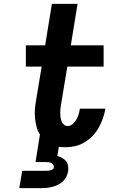

<svg xmlns="http://www.w3.org/2000/svg" viewBox="-20 -755 640 995"><path d="M80 220 95 130H210Q217 130 223.5 130Q230 130 237.5 128.5Q245 127 251.5 123.5Q258 120 259 113Q260 105 256 99Q252 93 246 90Q240 87 233 86Q226 85 218 85H164L187 -58Q175 -76 169.5 -98Q164 -120 161.5 -142.5Q159 -165 161 -189Q163 -213 167 -236L196 -410H114V-520H214L249 -735H382L347 -520H517V-410H329L297 -218Q295 -207 293.5 -195Q292 -183 292 -171.5Q292 -160 293.5 -149Q295 -138 298.5 -127.5Q302 -117 310.5 -109.5Q319 -102 331 -102Q345 -102 357 -112.5Q369 -123 376.5 -136.5Q384 -150 388 -164Q392 -178 394 -192H526Q522 -167 513.5 -142.5Q505 -118 492.5 -95Q480 -72 461 -52Q442 -32 419 -18Q396 -4 371 2Q346 8 321 8Q312 8 303 7.5Q294 7 285 6L277 53Q290 57 302 63.5Q314 70 322.5 80.5Q331 91 333 105Q335 119 333 133Q330 148 323.5 161.5Q317 175 305.5 185.5Q294 196 280.5 202.5Q267 209 252.5 213Q238 217 223.5 218.5Q209 220 195 220Z"/></svg>

Font: Iosevka XBd Ex Obl
Style: Regular
Weight: 800
Width: 7
Italic angle: -9°
Monospace: yes
Designer: Belleve Invis
Foundry: Belleve Invis
Version: Version 32.5.0; ttfautohint (v1.8.4)